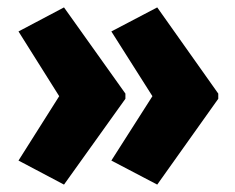

<svg xmlns="http://www.w3.org/2000/svg" viewBox="-20 -540 636 519"><path d="M570 -273V-287L405 -520L281 -455L392 -280L281 -106L405 -41ZM319 -273V-287L153 -520L30 -455L140 -280L30 -106L153 -41Z"/></svg>

Font: Noto Sans Gurmukhi Condensed Black
Style: Regular
Weight: 900
Width: 3
Designer: Jelle Bosma - Monotype Design Team
Foundry: Monotype Imaging Inc.
Version: Version 2.004